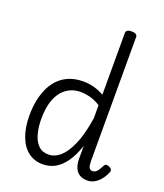

<svg xmlns="http://www.w3.org/2000/svg" viewBox="-162 -997 958 1121"><g transform="rotate(20 317.5 -436.5)"><path d="M237 17Q185 17 147 -11.5Q109 -40 88 -94.5Q67 -149 67 -226Q67 -278 76.5 -323Q86 -368 104.5 -404.5Q123 -441 150.5 -466.5Q178 -492 214.5 -505.5Q251 -519 296 -519Q330 -519 362 -510.5Q394 -502 426 -484V-868Q426 -879 435 -884.5Q444 -890 460 -890Q478 -890 487 -884.5Q496 -879 496 -868V-99Q496 -71 502 -58Q508 -45 524 -45Q534 -45 542.5 -50.5Q551 -56 559 -68.5Q567 -81 577 -100Q581 -107 589 -107.5Q597 -108 607 -103Q619 -98 622.5 -90Q626 -82 622 -74Q611 -47 594.5 -26.5Q578 -6 557.5 5.5Q537 17 513 17Q484 17 465 5Q446 -7 436 -30.5Q426 -54 426 -87Q426 -107 426 -126.5Q426 -146 426 -166Q404 -100 374.5 -59.5Q345 -19 310.5 -1Q276 17 237 17ZM139 -228Q139 -180 150 -138.5Q161 -97 185 -72.5Q209 -48 248 -48Q287 -48 320.5 -77Q354 -106 382 -169.5Q410 -233 426 -337V-419Q392 -440 360.5 -448Q329 -456 302 -456Q272 -456 246.5 -446Q221 -436 201 -417.5Q181 -399 167 -371.5Q153 -344 146 -308.5Q139 -273 139 -228Z"/></g></svg>

Font: Playwrite GB S Light
Style: Regular
Weight: 300
Designer: Veronika Burian, José Scaglione
Foundry: TypeTogether
Version: Version 1.002